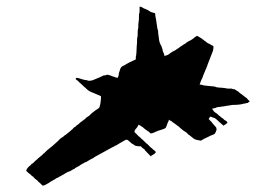

<svg xmlns="http://www.w3.org/2000/svg" viewBox="-20 -541 816 597"><path d="M430.7 -513.7 427.7 -514.6Q426.8 -515.6 422.9 -517.6L418.9 -519.5L414.1 -520.5V-510.7Q414.1 -501 413.1 -500Q412.1 -499 412.1 -491.2Q412.1 -475.6 411.1 -474.6Q411.1 -468.8 410.2 -467.8Q410.2 -451.2 409.2 -450.2Q408.2 -449.2 408.2 -440.4Q408.2 -425.8 407.2 -424.8Q406.2 -423.8 406.2 -417Q406.2 -401.4 405.3 -400.4Q404.3 -367.2 402.3 -365.2V-356.4Q377 -344.7 373 -341.8Q367.2 -337.9 362.3 -335.9Q356.4 -333 354.5 -328.1Q353.5 -326.2 351.6 -319.3L349.6 -313.5Q349.6 -305.7 345.7 -298.8L337.9 -300.8L335.9 -301.8Q335 -302.7 333 -302.7Q331.1 -302.7 330.1 -303.7Q328.1 -303.7 327.1 -304.7Q326.2 -304.7 325.2 -305.7Q316.4 -308.6 314.5 -308.6H312.5Q311.5 -307.6 309.6 -307.6Q308.6 -306.6 304.7 -306.6Q300.8 -306.6 300.8 -305.7L286.1 -298.8Q284.2 -298.8 283.2 -297.9Q282.2 -297.9 281.2 -296.9L266.6 -291Q255.9 -289.1 254.9 -290Q252.9 -290 252 -291Q250 -291 249 -292H246.1Q244.1 -292 234.4 -294.9Q230.5 -295.9 224.6 -297.9Q223.6 -298.8 214.8 -298.8Q215.8 -297.9 215.8 -296.9Q216.8 -296.9 215.8 -293.9Q216.8 -293 217.8 -293Q218.8 -293 218.8 -292Q218.8 -291 220.7 -291L221.7 -290L225.6 -286.1L227.5 -284.2L228.5 -283.2L235.4 -277.3L239.3 -273.4Q244.1 -268.6 246.1 -267.6L249 -264.6Q256.8 -256.8 268.6 -252.9Q272.5 -251 275.4 -250Q278.3 -249 282.2 -247.1Q283.2 -246.1 285.2 -246.1Q286.1 -245.1 287.1 -245.1L291 -243.2L293.9 -242.2L293 -241.2H293.9V-232.4Q293 -231.4 293 -223.6Q292 -222.7 292 -217.8Q292 -216.8 289.1 -207L285.2 -203.1Q279.3 -200.2 273.4 -195.3Q265.6 -189.5 262.7 -186.5L258.8 -182.6L256.8 -180.7Q255.9 -179.7 254.9 -179.7L252 -177.7L251 -176.8Q250 -175.8 249 -175.8L247.1 -173.8L244.1 -170.9L232.4 -162.1L229.5 -160.2L224.6 -155.3L221.7 -153.3L218.8 -151.4L214.8 -147.5Q213.9 -146.5 210 -144.5L207 -141.6L206.1 -139.6L204.1 -138.7L200.2 -134.8Q185.5 -123 184.6 -122.1Q181.6 -121.1 176.8 -116.2Q174.8 -114.3 171.9 -113.3L169.9 -111.3H168.9L167 -109.4L165 -107.4L162.1 -104.5L158.2 -100.6L141.6 -85.9L127 -74.2L121.1 -68.4L117.2 -64.5L115.2 -63.5L113.3 -61.5Q110.4 -57.6 109.4 -57.6L98.6 -48.8L94.7 -44.9Q93.8 -44.9 85 -36.1L82 -33.2L80.1 -32.2L78.1 -31.2Q77.1 -30.3 75.2 -27.3Q73.2 -26.4 70.3 -23.4L66.4 -19.5Q65.4 -18.6 63.5 -15.6L61.5 -9.8Q71.3 0 73.2 0L78.1 4.9Q81.1 7.8 84 8.8Q84 9.8 85 10.7L85.9 11.7L87.9 13.7Q92.8 18.6 95.7 19.5L97.7 22.5Q102.5 27.3 105.5 29.3L110.4 34.2L112.3 36.1Q113.3 35.2 114.3 35.2L116.2 36.1L120.1 34.2L124 32.2Q127.9 30.3 128.9 29.3L130.9 28.3L139.6 22.5L143.6 20.5L144.5 19.5Q146.5 19.5 146.5 18.6Q146.5 17.6 148.4 17.6Q150.4 17.6 150.4 16.6Q152.3 14.6 154.3 13.7Q155.3 12.7 157.2 12.7L174.8 2.9Q177.7 2 179.7 0L191.4 -6.8Q198.2 -7.8 204.1 -12.7L208 -14.6L210.9 -15.6L212.9 -17.6L213.9 -18.6Q214.8 -19.5 215.8 -19.5Q221.7 -22.5 226.6 -25.4L230.5 -28.3L232.4 -29.3L233.4 -30.3Q234.4 -31.2 235.4 -31.2L237.3 -32.2Q238.3 -33.2 239.3 -33.2Q240.2 -34.2 244.1 -36.1Q245.1 -37.1 248 -37.1L251 -39.1L260.7 -44.9L266.6 -47.9L270.5 -49.8L272.5 -51.8Q273.4 -52.7 274.4 -52.7Q275.4 -52.7 276.4 -53.7L277.3 -54.7L279.3 -55.7L281.2 -56.6L329.1 -83Q335.9 -85.9 337.9 -87.9Q340.8 -87.9 350.6 -94.7Q362.3 -101.6 371.1 -106.4H373H376Q379.9 -103.5 383.3 -100.6Q386.7 -97.7 388.7 -95.7Q390.6 -93.8 391.6 -93.8Q392.6 -92.8 396.5 -90.8Q400.4 -86.9 407.2 -86.9Q408.2 -85.9 416 -85.9Q418 -87.9 419.9 -84L423.8 -80.1L425.8 -79.1Q427.7 -77.1 429.7 -76.2L430.7 -74.2L431.6 -72.3Q433.6 -71.3 435.5 -68.8Q437.5 -66.4 439.5 -64.5L450.2 -53.7Q449.2 -54.7 450.2 -56.6L460 -62.5Q462.9 -66.4 463.9 -66.4Q463.9 -67.4 464.8 -68.4L459 -74.2L457 -75.2Q457 -76.2 456.1 -76.2L454.1 -78.1L452.1 -80.1L449.2 -82L445.3 -85.9L438.5 -92.8Q437.5 -92.8 431.6 -98.6L423.8 -106.4Q421.9 -108.4 419.9 -109.4L418 -111.3L414.1 -115.2L411.1 -117.2Q406.2 -123 397.5 -130.9L398.4 -131.8L399.4 -136.7Q408.2 -146.5 408.2 -148.4L411.1 -153.3L413.1 -152.3Q414.1 -151.4 418 -149.4Q418 -148.4 418.9 -148.4Q419.9 -148.4 420.9 -147.5L421.9 -146.5Q423.8 -146.5 423.8 -145.5L430.7 -139.6Q439.5 -133.8 440.4 -132.8Q441.4 -132.8 442.4 -131.8L443.4 -130.9L445.3 -128.9L448.2 -126Q451.2 -126 452.1 -127Q455.1 -127 456.1 -127.9Q458 -127.9 464.8 -131.8Q466.8 -131.8 467.8 -132.8Q468.8 -132.8 469.7 -133.8L485.4 -138.7Q492.2 -140.6 495.1 -143.6Q496.1 -144.5 499 -152.3L501 -158.2Q502 -160.2 503.9 -164.1Q504.9 -165 504.9 -168.9Q506.8 -167 509.8 -166Q511.7 -164.1 513.7 -164.1L515.6 -162.1L516.6 -161.1L522.5 -157.2L530.3 -151.4Q535.2 -148.4 541 -142.6Q550.8 -133.8 552.7 -133.8L554.7 -131.8Q557.6 -130.9 559.6 -128.9L563.5 -125L566.4 -122.1L568.4 -121.1Q581.1 -111.3 582 -110.4Q585 -107.4 593.8 -105.5Q597.7 -105.5 598.6 -104.5Q603.5 -104.5 604.5 -103.5Q611.3 -108.4 630.9 -117.2Q631.8 -118.2 639.6 -121.1Q648.4 -124 649.4 -127.9Q650.4 -128.9 650.4 -129.9Q650.4 -130.9 651.4 -130.9V-132.8L653.3 -136.7V-140.6Q652.3 -141.6 652.3 -144.5L651.4 -145.5L645.5 -152.3L641.6 -156.2Q641.6 -158.2 628.9 -170.9Q628.9 -171.9 629.9 -172.9L630.9 -173.8L631.8 -175.8Q632.8 -176.8 632.8 -178.7Q633.8 -177.7 635.7 -177.7Q637.7 -177.7 638.7 -176.8Q639.6 -175.8 641.6 -175.8Q643.6 -175.8 644.5 -174.8Q645.5 -173.8 647.5 -173.8Q648.4 -173.8 655.3 -168L659.2 -164.1L674.8 -150.4Q675.8 -151.4 676.8 -151.4L687.5 -159.2L684.6 -164.1Q683.6 -164.1 681.6 -166Q678.7 -167 676.8 -168.9L672.9 -172.9Q671.9 -173.8 670.9 -173.8Q669.9 -173.8 669.9 -174.8L668 -175.8L664.1 -179.7L662.1 -180.7Q653.3 -189.5 647.5 -192.4L644.5 -195.3L643.6 -197.3Q642.6 -198.2 640.6 -201.2L638.7 -202.1L640.6 -203.1Q642.6 -203.1 643.6 -204.1Q647.5 -204.1 648.4 -205.1Q650.4 -205.1 651.4 -206.1Q652.3 -207 654.3 -207Q654.3 -208 667 -209Q668 -210 673.8 -210Q675.8 -210 690.4 -212.9Q695.3 -212.9 696.3 -213.9Q701.2 -213.9 702.1 -214.8H705.1Q725.6 -214.8 738.3 -218.8Q742.2 -218.8 743.2 -219.7Q746.1 -219.7 747.1 -220.7H749H750Q750 -221.7 756.8 -225.6L749 -233.4Q749 -235.4 742.2 -239.3L732.4 -247.1L726.6 -251Q719.7 -257.8 716.8 -258.8Q715.8 -258.8 713.9 -260.7Q712.9 -261.7 711.9 -261.7Q710.9 -261.7 710.9 -262.7Q710 -263.7 708 -263.7H705.1Q704.1 -264.6 702.1 -264.6Q701.2 -265.6 698.2 -265.6H687.5Q679.7 -267.6 664.1 -268.6Q657.2 -268.6 656.2 -269.5Q652.3 -269.5 651.4 -270.5Q650.4 -271.5 647.5 -271.5Q646.5 -272.5 640.6 -272.5Q617.2 -275.4 613.3 -275.4Q610.4 -277.3 600.6 -278.3Q607.4 -296.9 609.4 -298.8Q609.4 -300.8 610.4 -301.8L612.3 -307.6L618.2 -321.3Q618.2 -323.2 619.1 -324.2Q621.1 -326.2 622.1 -331.1Q623 -332 623 -333Q623 -334 624 -334V-335.9Q625 -336.9 625 -338.9L640.6 -378.9Q642.6 -381.8 643.6 -391.6V-397.5L629.9 -405.3Q627 -405.3 623 -409.2L621.1 -410.2L618.2 -413.1Q617.2 -414.1 616.2 -414.1Q615.2 -414.1 615.2 -415L607.4 -420.9Q605.5 -422.9 602.5 -423.8L599.6 -425.8L592.8 -429.7Q591.8 -429.7 590.8 -428.7L589.8 -427.7Q585.9 -425.8 585 -424.8L582 -421.9Q576.2 -418 573.2 -416L569.3 -414.1L565.4 -412.1Q564.5 -412.1 563.5 -411.1L562.5 -410.2L560.5 -409.2L558.6 -407.2Q554.7 -404.3 553.7 -404.3L542 -396.5Q541 -396.5 540 -395.5L538.1 -393.6L535.2 -391.6L526.4 -385.7L521.5 -382.8Q519.5 -382.8 509.8 -376Q502.9 -370.1 499 -369.1Q496.1 -369.1 495.1 -368.2L491.2 -366.2V-370.1Q490.2 -371.1 490.2 -373Q489.3 -374 489.3 -375Q488.3 -376 485.4 -384.8V-388.7Q484.4 -388.7 484.4 -390.6L483.4 -391.6Q483.4 -395.5 482.4 -396.5L481.4 -398.4Q480.5 -399.4 480.5 -400.4Q478.5 -402.3 478.5 -404.3Q474.6 -411.1 473.6 -426.8Q472.7 -427.7 472.7 -433.6Q471.7 -434.6 471.7 -440.4V-445.3Q470.7 -446.3 470.7 -449.2L469.7 -450.2Q463.9 -491.2 462.9 -492.2Q462.9 -499 461.9 -500Q448.2 -502.9 444.3 -506.8Q443.4 -507.8 439.5 -509.8L437.5 -510.7Q433.6 -512.7 430.7 -513.7Z"/></svg>

Font: My Font
Style: x-wing-ships
Weight: 500
Version: Version 0.001